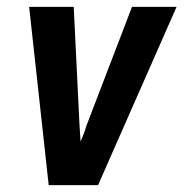

<svg xmlns="http://www.w3.org/2000/svg" viewBox="-20 -540 540 560"><path d="M122 0 65 -520H195L212 -173Q213 -162 213.5 -150.5Q214 -139 215 -127Q220 -139 224.5 -150.5Q229 -162 232 -173L365 -520H495L266 0Z"/></svg>

Font: Iosevka Extrabold Oblique
Style: Regular
Weight: 800
Italic angle: -9°
Monospace: yes
Designer: Belleve Invis
Foundry: Belleve Invis
Version: Version 32.5.0; ttfautohint (v1.8.4)